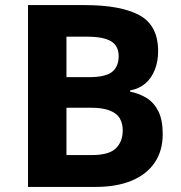

<svg xmlns="http://www.w3.org/2000/svg" viewBox="-20 -734 712 754"><path d="M312 -714Q455 -714 528 -674Q601 -634 601 -533Q601 -493 588 -460Q575 -427 550.5 -406Q526 -385 491 -379V-374Q527 -367 556 -349Q585 -331 602 -297Q619 -263 619 -207Q619 -142 587.5 -95.5Q556 -49 497 -24.5Q438 0 357 0H90V-714ZM329 -431Q395 -431 420.5 -452Q446 -473 446 -513Q446 -554 416 -572Q386 -590 321 -590H241V-431ZM241 -311V-125H340Q408 -125 435 -151.5Q462 -178 462 -222Q462 -249 450.5 -269Q439 -289 411 -300Q383 -311 335 -311Z"/></svg>

Font: Noto Sans Canadian Aboriginal
Style: Regular
Weight: 400
Designer: Monotype Design Team, Typotheque's Kevin King
Foundry: Monotype Imaging Inc.
Version: Version 2.002